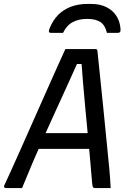

<svg xmlns="http://www.w3.org/2000/svg" viewBox="-36 -955 656 975"><path d="M145 -279H370Q380 -279 391.5 -279Q403 -279 414 -279L438 -290L442 -244L445 -199H139Q135 -199 133 -200.5Q131 -202 130.5 -205Q130 -208 130 -210ZM76 0Q56 0 35.5 0Q15 0 -5 0Q-10 0 -12.5 -2Q-15 -4 -15.5 -7Q-16 -10 -14 -14Q3 -51 24 -97Q45 -143 68 -195Q91 -247 115.5 -302Q140 -357 164.5 -412.5Q189 -468 212.5 -520.5Q236 -573 257 -620Q278 -667 296 -706Q335 -706 373 -706Q411 -706 447 -706Q452 -706 454 -705Q456 -704 457.5 -701Q459 -698 459 -694Q466 -626 473.5 -554Q481 -482 488.5 -407.5Q496 -333 503.5 -256Q511 -179 519 -99Q521 -75 523 -50Q525 -25 526 0Q506 0 486 0Q466 0 448 0Q443 0 439.5 -1.5Q436 -3 434.5 -8.5Q433 -14 432 -24Q427 -87 421 -152Q415 -217 409 -281Q403 -345 397 -408Q391 -471 386 -531Q381 -591 377 -647L398 -630H334L362 -646Q338 -592 310 -530.5Q282 -469 251.5 -402.5Q221 -336 190.5 -268Q160 -200 131 -132Q102 -64 76 0ZM284 -788Q270 -788 254.5 -788Q239 -788 225 -788Q215 -788 213 -792.5Q211 -797 215 -809Q232 -852 259.5 -879.5Q287 -907 324.5 -921Q362 -935 407 -935H427Q472 -935 504 -919Q536 -903 554.5 -875Q573 -847 576 -809Q577 -797 573.5 -792.5Q570 -788 560 -788Q546 -788 533.5 -788Q521 -788 507 -788Q498 -827 474 -843Q450 -859 406 -859Q365 -859 334 -843Q303 -827 284 -788Z"/></svg>

Font: RecMonoLinear Nerd Font Mono
Style: Italic
Weight: 400
Italic angle: -10°
Monospace: yes
Version: Version 1.085; ttfautohint (v1.8.4.7-5d5b);Nerd Fonts 3.2.1